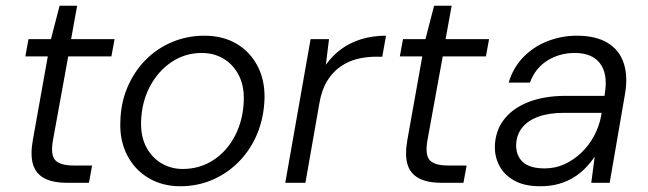

<svg xmlns="http://www.w3.org/2000/svg" viewBox="-20 -635 2252 667"><path d="M213 0Q163 0 133.5 -16Q104 -32 94.5 -64.5Q85 -97 94 -148L146 -439H68L79 -499H157L187 -615H248L227 -499H378L367 -439H217L164 -148Q155 -97 172 -78.5Q189 -60 236 -60H300L289 0Z M606 12Q545 12 497 -16Q449 -44 422.5 -94.5Q396 -145 398 -209Q399 -275 422 -330Q445 -385 484.5 -425.5Q524 -466 577 -488.5Q630 -511 690 -511Q753 -511 800 -484Q847 -457 873.5 -408Q900 -359 899 -294Q897 -228 874.5 -172.5Q852 -117 812 -75.5Q772 -34 719.5 -11Q667 12 606 12ZM615 -48Q674 -48 721.5 -79Q769 -110 797 -164.5Q825 -219 827 -288Q828 -340 808 -376.5Q788 -413 755 -432Q722 -451 681 -451Q623 -451 576 -419.5Q529 -388 500.5 -334Q472 -280 470 -211Q469 -159 489 -122.5Q509 -86 542 -67Q575 -48 615 -48Z M971 0 1059 -499H1123L1112 -410Q1135 -442 1165.5 -464.5Q1196 -487 1235.5 -499Q1275 -511 1321 -511L1308 -438H1286Q1252 -438 1220.5 -430Q1189 -422 1162.5 -403.5Q1136 -385 1117 -354.5Q1098 -324 1090 -279L1041 0Z M1514 0Q1464 0 1434.5 -16Q1405 -32 1395.5 -64.5Q1386 -97 1395 -148L1447 -439H1369L1380 -499H1458L1488 -615H1549L1528 -499H1679L1668 -439H1518L1465 -148Q1456 -97 1473 -78.5Q1490 -60 1537 -60H1601L1590 0Z M1857 12Q1802 12 1767 -7.5Q1732 -27 1715.5 -58Q1699 -89 1699 -124Q1700 -180 1731 -220Q1762 -260 1817 -281Q1872 -302 1945 -302H2080Q2089 -353 2079 -385.5Q2069 -418 2043 -434.5Q2017 -451 1976 -451Q1924 -451 1881.5 -424.5Q1839 -398 1821 -348H1747Q1763 -401 1799 -437.5Q1835 -474 1883.5 -492.5Q1932 -511 1984 -511Q2050 -511 2091 -486Q2132 -461 2147 -415Q2162 -369 2151 -307L2098 0H2034L2046 -91Q2032 -70 2013.5 -51Q1995 -32 1972 -18Q1949 -4 1920.5 4Q1892 12 1857 12ZM1872 -50Q1910 -50 1942 -65Q1974 -80 2000 -105Q2026 -130 2043 -161.5Q2060 -193 2067 -226L2070 -243H1939Q1887 -243 1850 -229.5Q1813 -216 1793.5 -191Q1774 -166 1773 -131Q1773 -93 1797 -71.5Q1821 -50 1872 -50Z"/></svg>

Font: DM Sans 20pt Light
Style: Italic
Weight: 300
Italic angle: -10°
Version: Version 4.004;gftools[0.9.30]